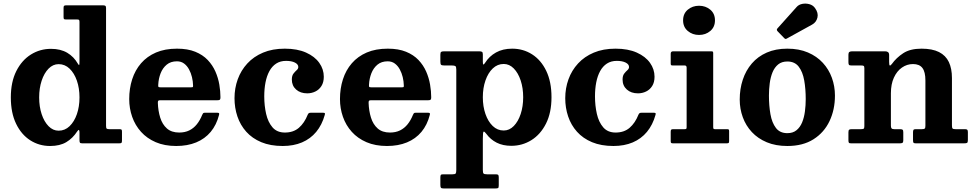

<svg xmlns="http://www.w3.org/2000/svg" viewBox="-20 -810 5510 1085"><path d="M201.3 -259.5Q201.3 -311.5 215.4 -354.1Q229.5 -396.7 254.4 -422.1Q279.3 -447.5 311.3 -447.5Q346.8 -447.5 373.2 -422.1Q399.7 -396.7 414.5 -354.1Q429.2 -311.5 429.2 -259.5Q429.2 -207.5 414.5 -164.9Q399.7 -122.3 373.2 -96.9Q346.8 -71.5 311.3 -71.5Q279.3 -71.5 254.4 -96.9Q229.5 -122.3 215.4 -164.9Q201.3 -207.5 201.3 -259.5ZM41.2 -259.5Q41.2 -172 71 -110.6Q100.7 -49.2 151 -17.1Q201.2 15 263.2 15Q318.5 15 354.9 -6.9Q391.2 -28.7 416.5 -67.7Q423.5 -78.2 426.4 -75.1Q429.2 -72 429.2 -61V-18Q429.2 -7 432 -3.5Q434.7 0 445.5 0H653.3Q663.8 0 666.5 -2.8Q669.3 -5.5 669.3 -16V-65.5Q669.3 -74.5 666.9 -77.3Q664.5 -80 655.5 -80H598.5Q586 -80 582.6 -83.3Q579.3 -86.5 579.3 -99.3V-764.7Q579.3 -774.7 574.8 -777.4Q570.3 -780 560.8 -780H356Q346.5 -780 342.9 -777.6Q339.2 -775.2 339.2 -765.7V-714.2Q339.2 -705.2 341.5 -702.6Q343.7 -700 352.5 -700H414.5Q423 -700 426.1 -697.9Q429.2 -695.7 429.2 -686.7V-466.5Q429.2 -446.3 427.7 -443Q426.2 -439.8 420 -450Q397.5 -489.5 359.9 -511.8Q322.2 -534 268.2 -534Q206.2 -534 154.7 -501.9Q103.2 -469.8 72.2 -408.4Q41.2 -347 41.2 -259.5Z M710.2 -250Q710.2 -197.5 727 -149.7Q743.7 -102 777 -65Q810.2 -28 860 -6.5Q909.8 15 975.8 15Q1039.3 15 1088.5 -5.2Q1137.8 -25.5 1170.6 -64.7Q1203.5 -104 1218 -161.2Q1219.8 -168.3 1217.4 -170.6Q1215 -173 1206 -173H1138.5Q1130.2 -173 1127.6 -169.8Q1125 -166.5 1122.7 -161Q1110.2 -129.8 1092.1 -107.4Q1074 -85 1049.5 -73Q1025 -61 992.8 -61Q949.3 -61 923.3 -84Q897.3 -107 885.4 -145.3Q873.5 -183.5 872 -228.7Q871.8 -237.7 874.3 -240.6Q876.8 -243.5 886 -243.5H1208.3Q1219.3 -243.5 1222.5 -246.5Q1225.8 -249.5 1225.8 -260.2Q1225.8 -294.2 1219.4 -332Q1213 -369.7 1197.3 -405.7Q1181.5 -441.7 1153.8 -471Q1126 -500.2 1083.4 -517.6Q1040.8 -535 980.3 -535Q912.3 -535 861.6 -513.3Q811 -491.5 777.2 -452.5Q743.5 -413.5 726.9 -361.8Q710.2 -310 710.2 -250ZM887.8 -316.5Q876.8 -316.5 875.1 -319.6Q873.5 -322.8 874.3 -332Q876 -365.8 887.6 -395.8Q899.3 -425.7 922 -444.6Q944.8 -463.5 979.8 -463.5Q1003.3 -463.5 1020.1 -451Q1037 -438.5 1048.1 -418.1Q1059.2 -397.8 1064.9 -373.9Q1070.5 -350 1071 -327.3Q1071.5 -319.8 1069.5 -318.1Q1067.5 -316.5 1057.2 -316.5Z M1305.2 -255Q1305.2 -200.7 1321.6 -152Q1338 -103.2 1371.6 -65.6Q1405.2 -28 1456.6 -6.5Q1508 15 1577.8 15Q1638.8 15 1686.5 -5.2Q1734.3 -25.5 1766.9 -64.7Q1799.5 -104 1815.3 -160.7Q1817.5 -168.5 1815.4 -170.7Q1813.3 -173 1802.8 -173H1738.2Q1729 -173 1725.4 -170.6Q1721.7 -168.2 1719 -162Q1700.2 -114.8 1669.1 -87.9Q1638 -61 1589.8 -61Q1545.3 -61 1519.9 -90.4Q1494.5 -119.8 1483.9 -166.4Q1473.3 -213 1473.3 -265Q1473.3 -308 1480.4 -344.5Q1487.5 -381 1502.4 -408.2Q1517.3 -435.5 1540.6 -450.7Q1564 -466 1596.8 -466Q1627.5 -466 1646.6 -456.4Q1665.7 -446.7 1665.7 -431.5Q1665.7 -421.5 1656.6 -413.6Q1647.5 -405.7 1638.4 -394Q1629.2 -382.2 1629.2 -360.5Q1629.2 -325.5 1653.4 -304Q1677.5 -282.5 1716.3 -282.5Q1740.8 -282.5 1762.1 -292.9Q1783.5 -303.2 1796.6 -324.1Q1809.8 -345 1809.8 -376.5Q1809.8 -418.7 1784.3 -454.7Q1758.8 -490.8 1709.5 -512.9Q1660.3 -535 1589.3 -535Q1519.5 -535 1466.5 -512.6Q1413.5 -490.3 1377.6 -451.2Q1341.7 -412.2 1323.5 -361.9Q1305.2 -311.5 1305.2 -255Z M1901.2 -250Q1901.2 -197.5 1918 -149.7Q1934.7 -102 1968 -65Q2001.2 -28 2051 -6.5Q2100.8 15 2166.8 15Q2230.3 15 2279.5 -5.2Q2328.8 -25.5 2361.6 -64.7Q2394.5 -104 2409 -161.2Q2410.8 -168.3 2408.4 -170.6Q2406 -173 2397 -173H2329.5Q2321.2 -173 2318.6 -169.8Q2316 -166.5 2313.7 -161Q2301.2 -129.8 2283.1 -107.4Q2265 -85 2240.5 -73Q2216 -61 2183.8 -61Q2140.3 -61 2114.3 -84Q2088.3 -107 2076.4 -145.3Q2064.5 -183.5 2063 -228.7Q2062.8 -237.7 2065.3 -240.6Q2067.8 -243.5 2077 -243.5H2399.3Q2410.3 -243.5 2413.5 -246.5Q2416.8 -249.5 2416.8 -260.2Q2416.8 -294.2 2410.4 -332Q2404 -369.7 2388.3 -405.7Q2372.5 -441.7 2344.8 -471Q2317 -500.2 2274.4 -517.6Q2231.8 -535 2171.3 -535Q2103.3 -535 2052.6 -513.3Q2002 -491.5 1968.2 -452.5Q1934.5 -413.5 1917.9 -361.8Q1901.2 -310 1901.2 -250ZM2078.8 -316.5Q2067.8 -316.5 2066.1 -319.6Q2064.5 -322.8 2065.3 -332Q2067 -365.8 2078.6 -395.8Q2090.3 -425.7 2113 -444.6Q2135.8 -463.5 2170.8 -463.5Q2194.3 -463.5 2211.1 -451Q2228 -438.5 2239.1 -418.1Q2250.2 -397.8 2255.9 -373.9Q2261.5 -350 2262 -327.3Q2262.5 -319.8 2260.5 -318.1Q2258.5 -316.5 2248.2 -316.5Z M2708.5 -260.5Q2708.5 -312.5 2723.3 -355.1Q2738 -397.7 2764.5 -423.1Q2791 -448.5 2826.5 -448.5Q2858.5 -448.5 2883.4 -423.1Q2908.3 -397.7 2922.4 -355.1Q2936.5 -312.5 2936.5 -260.5Q2936.5 -208.5 2922.4 -165.9Q2908.3 -123.3 2883.4 -97.9Q2858.5 -72.5 2826.5 -72.5Q2791 -72.5 2764.5 -97.9Q2738 -123.3 2723.3 -165.9Q2708.5 -208.5 2708.5 -260.5ZM2468.5 -463Q2468.5 -448.7 2472.1 -444.4Q2475.7 -440 2491 -440H2533.5Q2548.2 -440 2553.4 -436.4Q2558.5 -432.7 2558.5 -417.5V150.2Q2558.5 165.7 2555.1 170.4Q2551.7 175 2536.5 175H2484.5Q2473.7 175 2471.1 178.6Q2468.5 182.2 2468.5 193V235Q2468.5 246.8 2471.7 250.9Q2475 255 2487.5 255H2778.5Q2791.5 255 2795 252.4Q2798.5 249.8 2798.5 236.8V192.5Q2798.5 181.2 2795.1 178.1Q2791.8 175 2781 175H2732.5Q2716.5 175 2712.5 170.6Q2708.5 166.2 2708.5 150.5V-26Q2708.5 -64.5 2713.1 -66.2Q2717.8 -68 2728.8 -53Q2751.8 -21.5 2786.9 -3.7Q2822 14 2869.5 14Q2931.5 14 2983 -18.1Q3034.5 -50.2 3065.5 -111.6Q3096.5 -173 3096.5 -260.5Q3096.5 -348 3066.9 -409.4Q3037.3 -470.8 2986.9 -502.9Q2936.5 -535 2874.5 -535Q2821.5 -535 2783 -513.5Q2744.5 -492 2721.3 -455Q2715 -445.3 2711.8 -445.5Q2708.5 -445.8 2708.5 -460.5V-502.5Q2708.5 -514 2703.8 -517Q2699 -520 2688 -520H2490Q2478 -520 2473.2 -517Q2468.5 -514 2468.5 -500.7Z M3174.2 -255Q3174.2 -200.7 3190.6 -152Q3207 -103.2 3240.6 -65.6Q3274.2 -28 3325.6 -6.5Q3377 15 3446.8 15Q3507.8 15 3555.5 -5.2Q3603.3 -25.5 3635.9 -64.7Q3668.5 -104 3684.3 -160.7Q3686.5 -168.5 3684.4 -170.7Q3682.3 -173 3671.8 -173H3607.2Q3598 -173 3594.4 -170.6Q3590.7 -168.2 3588 -162Q3569.2 -114.8 3538.1 -87.9Q3507 -61 3458.8 -61Q3414.3 -61 3388.9 -90.4Q3363.5 -119.8 3352.9 -166.4Q3342.3 -213 3342.3 -265Q3342.3 -308 3349.4 -344.5Q3356.5 -381 3371.4 -408.2Q3386.3 -435.5 3409.6 -450.7Q3433 -466 3465.8 -466Q3496.5 -466 3515.6 -456.4Q3534.7 -446.7 3534.7 -431.5Q3534.7 -421.5 3525.6 -413.6Q3516.5 -405.7 3507.4 -394Q3498.2 -382.2 3498.2 -360.5Q3498.2 -325.5 3522.4 -304Q3546.5 -282.5 3585.3 -282.5Q3609.8 -282.5 3631.1 -292.9Q3652.5 -303.2 3665.6 -324.1Q3678.8 -345 3678.8 -376.5Q3678.8 -418.7 3653.3 -454.7Q3627.8 -490.8 3578.5 -512.9Q3529.3 -535 3458.3 -535Q3388.5 -535 3335.5 -512.6Q3282.5 -490.3 3246.6 -451.2Q3210.7 -412.2 3192.5 -361.9Q3174.2 -311.5 3174.2 -255Z M3840.2 -695Q3840.2 -657.2 3866.7 -634.9Q3893.3 -612.5 3930.3 -612.5Q3967.5 -612.5 3993.9 -634.9Q4020.3 -657.2 4020.3 -695Q4020.3 -733 3993.9 -755.3Q3967.5 -777.5 3930.3 -777.5Q3893.3 -777.5 3866.7 -755.3Q3840.2 -733 3840.2 -695ZM3849.5 -440Q3860.2 -440 3860.2 -427.5V-92.5Q3860.2 -84.5 3858.2 -82.3Q3856.2 -80 3848 -80H3785.2Q3776.2 -80 3773.2 -77.5Q3770.2 -75 3770.2 -65.3V-12.3Q3770.2 -4.3 3773.1 -2.1Q3776 0 3784 0H4086Q4095.3 0 4097.8 -2.4Q4100.3 -4.7 4100.3 -13.8V-69Q4100.3 -76.8 4097.6 -78.4Q4095 -80 4087.3 -80H4020.8Q4014 -80 4012.1 -82.6Q4010.3 -85.3 4010.3 -92.3V-509.8Q4010.3 -516.5 4008 -518.3Q4005.8 -520 3999.3 -520H3783.7Q3770.2 -520 3770.2 -506.5V-451Q3770.2 -444 3772.6 -442Q3775 -440 3782 -440Z M4325.3 -270Q4325.3 -305.2 4329.8 -339.5Q4334.3 -373.7 4345.6 -401.5Q4357 -429.2 4377.4 -445.9Q4397.8 -462.5 4429.3 -462.5Q4471.3 -462.5 4493.7 -433.1Q4516.2 -403.7 4524.7 -355.4Q4533.2 -307 4533.2 -250Q4533.2 -214.8 4528.7 -180.5Q4524.2 -146.3 4512.9 -118.5Q4501.5 -90.8 4481.1 -74.1Q4460.8 -57.5 4429.3 -57.5Q4387.3 -57.5 4364.8 -86.9Q4342.3 -116.3 4333.8 -164.6Q4325.3 -213 4325.3 -270ZM4160.2 -247.5Q4160.2 -195 4177.5 -147.6Q4194.7 -100.2 4228.7 -63.7Q4262.7 -27.2 4313 -6.1Q4363.3 15 4429.3 15Q4517.3 15 4577.1 -23Q4637 -61 4667.6 -125.5Q4698.3 -190 4698.3 -270Q4698.3 -322.5 4681 -370.3Q4663.8 -418 4629.8 -455Q4595.8 -492 4545.5 -513.5Q4495.3 -535 4429.3 -535Q4363.3 -535 4313 -512.9Q4262.7 -490.8 4228.7 -451.3Q4194.7 -411.7 4177.5 -359.6Q4160.2 -307.5 4160.2 -247.5ZM4410.8 -595.5Q4415.5 -590.2 4418.9 -589.9Q4422.3 -589.5 4428.3 -593.2L4569.3 -671Q4592.8 -683.8 4599.3 -710.5Q4605.8 -737.3 4585.3 -765Q4574 -780.8 4553.8 -786.4Q4533.5 -792 4513.5 -788Q4493.5 -784 4481.8 -770.5L4374.3 -650.5Q4365.8 -642.3 4374 -633.5Z M4847 -440Q4857.5 -440 4861 -437.4Q4864.5 -434.7 4864.5 -424.2V-97.5Q4864.5 -85 4860.4 -82.5Q4856.2 -80 4843.5 -80H4793.5Q4782.2 -80 4778.4 -76.8Q4774.5 -73.5 4774.5 -61.5V-18.3Q4774.5 -7.5 4776.9 -3.8Q4779.2 0 4789.5 0H5065Q5075.3 0 5079.9 -2.9Q5084.5 -5.7 5084.5 -16.8V-62.3Q5084.5 -74 5080.5 -77Q5076.5 -80 5065.8 -80H5034Q5022.3 -80 5018.4 -84.4Q5014.5 -88.8 5014.5 -100V-283Q5014.5 -334.5 5031.5 -371.5Q5048.5 -408.5 5077 -428.2Q5105.5 -448 5139.5 -448Q5176 -448 5192.7 -425.7Q5209.5 -403.5 5209.5 -355.5V-99.5Q5209.5 -86.5 5205.6 -83.3Q5201.7 -80 5189 -80H5153.8Q5144 -80 5141.8 -75.4Q5139.5 -70.8 5139.5 -61.3V-19.3Q5139.5 -8.3 5141.8 -4.1Q5144 0 5155 0H5427.3Q5440.3 0 5444.9 -2.6Q5449.5 -5.3 5449.5 -18.5V-63.3Q5449.5 -72.8 5446.4 -76.4Q5443.3 -80 5434 -80H5380.5Q5366.3 -80 5362.9 -84Q5359.5 -88 5359.5 -102V-369Q5359.5 -422.5 5342 -459.5Q5324.5 -496.5 5286.5 -515.8Q5248.5 -535 5187.5 -535Q5123.3 -535 5084.3 -509.4Q5045.3 -483.8 5019.8 -448.3Q5012 -438.3 5008.3 -439.9Q5004.5 -441.5 5004.5 -460.5V-498.7Q5004.5 -510.3 4998.6 -515.1Q4992.8 -520 4982.8 -520H4795.8Q4785.2 -520 4779.9 -516.4Q4774.5 -512.7 4774.5 -501V-459Q4774.5 -447.5 4777.5 -443.7Q4780.5 -440 4792.2 -440Z"/></svg>

Font: Besley
Style: Regular
Weight: 400
Designer: Owen Earl
Foundry: indestructible type*
Version: Version 4.000